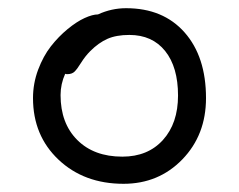

<svg xmlns="http://www.w3.org/2000/svg" viewBox="-20 -494 580 466"><path d="M279.8 -47.9Q184.1 -47.9 122.1 -106.4Q60.1 -165 60.1 -255.9Q60.1 -291.5 72.5 -324.7Q85 -357.9 103.5 -381.6Q122.1 -405.3 144 -423.3Q166 -441.4 185.3 -450.2Q204.6 -459 217.8 -459Q250.5 -474.1 286.1 -474.1Q376 -474.1 428 -415.3Q480 -356.4 480 -255.9Q480 -166.5 422.6 -107.2Q365.2 -47.9 279.8 -47.9ZM127 -263.2Q127 -194.8 167.5 -154.3Q208 -113.8 276.9 -113.8Q338.9 -113.8 375.5 -154.3Q412.1 -194.8 412.1 -262.2Q412.1 -331.1 380.9 -370.1Q349.6 -409.2 293.9 -409.2Q262.2 -409.2 240.7 -399.7Q219.2 -390.1 199.2 -370.1Q187 -357.9 177.2 -342.3Q167.5 -326.7 161.1 -320.3Q154.8 -314 143.1 -314Q140.1 -314 138.2 -314.9Q127 -290 127 -263.2Z"/></svg>

Font: Shantell Sans Irregular Bouncy
Style: Regular
Weight: 300
Designer: Stephen Nixon, Anya Danilova, Shantell Martin
Foundry: Arrow Type
Version: Version 1.006;[9816181b4]